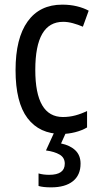

<svg xmlns="http://www.w3.org/2000/svg" viewBox="-20 -567 427 827"><path d="M245 10Q150 10 98.5 -58Q47 -126 47 -265Q47 -402 99 -474.5Q151 -547 248 -547Q282 -547 311 -540Q340 -533 362 -521L337 -452Q316 -461 294 -467Q272 -473 252 -473Q132 -473 132 -266Q132 -63 251 -63Q279 -63 305 -70Q331 -77 355 -89V-18Q333 -5 303.5 2.5Q274 10 245 10ZM327 138Q327 187 294 213.5Q261 240 200 240Q165 240 146 234V180Q166 186 192 186Q259 186 259 138Q259 112 237 99Q215 86 178 81L215 0H266L243 51Q282 59 304.5 80.5Q327 102 327 138Z"/></svg>

Font: Noto Sans Tamil Condensed
Style: Regular
Weight: 400
Width: 3
Designer: Jelle Bosma - Monotype Design Team
Foundry: Monotype Imaging Inc.
Version: Version 2.004; ttfautohint (v1.8.4.7-5d5b)